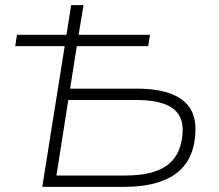

<svg xmlns="http://www.w3.org/2000/svg" viewBox="-20 -725 850 745"><path d="M144 0 231 -546H39L46 -590H238L256 -705H304L285 -590H562L555 -546H278L252 -381H511Q594 -381 647.5 -359.5Q701 -338 723 -295.5Q745 -253 736 -187Q728 -122 694 -81Q660 -40 601.5 -20Q543 0 460 0ZM199 -44H466Q570 -44 624 -80.5Q678 -117 687 -194Q697 -268 653 -302.5Q609 -337 509 -337H245Z"/></svg>

Font: Nunito Sans 10pt SemiExpanded ExtraLight
Style: Italic
Weight: 250
Width: 6
Italic angle: -9°
Designer: Vernon Adams
Foundry: Vernon Adams
Version: Version 3.101;gftools[0.9.27]